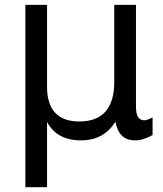

<svg xmlns="http://www.w3.org/2000/svg" viewBox="-20 -567 676 795"><path d="M85 208V-546.9H174.8V-207Q174.8 -136.2 208.5 -100.1Q242.2 -64 308.1 -64Q380.4 -64 416.7 -105Q453.1 -146 453.1 -228V-546.9H543V-126Q543 -96.7 551.5 -82.8Q560.1 -68.8 578.1 -68.8Q582.5 -68.8 590.3 -71.5Q598.1 -74.2 611.8 -80.1V-7.8Q591.8 3.4 574 8.8Q556.2 14.2 539.1 14.2Q505.4 14.2 485.4 -4.9Q465.3 -23.9 458 -63Q433.6 -24.4 398.2 -5.1Q362.8 14.2 314.9 14.2Q265.1 14.2 230.2 -4.9Q195.3 -23.9 174.8 -62V208Z"/></svg>

Font: Pangururan
Style: Regular
Weight: 400
Designer: Uli Kozok
Foundry: Michael Everson and Uli Kozok
Version: Version 1.005